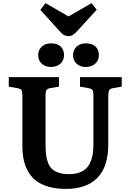

<svg xmlns="http://www.w3.org/2000/svg" viewBox="-20 -1193 830 1227"><path d="M418 -961.9Q402.3 -961.9 389.4 -968.8Q376.5 -975.6 358.9 -996.1L237.8 -1129.9L271 -1172.9L418 -1087.9L564.9 -1172.9L598.1 -1130.9L472.2 -993.2Q456.5 -976.1 444.8 -969Q433.1 -961.9 418 -961.9ZM224.1 -840.8Q224.1 -874 246.8 -895Q269.5 -916 306.2 -916Q346.2 -916 367.7 -895.8Q389.2 -875.5 389.2 -840.8Q389.2 -807.1 366 -786.1Q342.8 -765.1 306.2 -765.1Q269.5 -765.1 246.8 -785.9Q224.1 -806.6 224.1 -840.8ZM446.8 -840.8Q446.8 -874 469.5 -895Q492.2 -916 528.8 -916Q568.8 -916 590.3 -895.8Q611.8 -875.5 611.8 -840.8Q611.8 -807.1 588.6 -786.1Q565.4 -765.1 528.8 -765.1Q492.2 -765.1 469.5 -785.9Q446.8 -806.6 446.8 -840.8ZM401.9 14.2Q340.8 14.2 293.2 1Q245.6 -12.2 213.9 -35.6Q182.1 -59.1 161.6 -93.5Q141.1 -127.9 132.1 -168.7Q123 -209.5 123 -259.8V-583Q123 -607.4 117.2 -616.9Q111.3 -626.5 89.8 -629.9L36.1 -639.2V-700.2H356.9V-639.2L300.8 -629.9Q281.2 -626.5 276.1 -615.5Q271 -604.5 271 -579.1V-273.9Q271 -234.4 274.2 -206.5Q277.3 -178.7 286.9 -153.3Q296.4 -127.9 312.7 -112.8Q329.1 -97.7 356.2 -88.9Q383.3 -80.1 420.9 -80.1Q467.8 -80.1 499.8 -95.2Q531.7 -110.4 548.1 -138.7Q564.5 -167 570.8 -198.7Q577.1 -230.5 577.1 -272.9V-583Q577.1 -607.4 571.3 -616.9Q565.4 -626.5 543.9 -629.9L491.2 -639.2V-700.2H757.8V-639.2L703.1 -629.9Q683.1 -626.5 677.5 -615.5Q671.9 -604.5 671.9 -579.1V-271Q671.9 -127 602.3 -56.4Q532.7 14.2 401.9 14.2Z"/></svg>

Font: Literata Book
Style: Bold
Weight: 700
Designer: Latin by Veronika Burian and Jose Scaglione. Greek by Irene Vlachou. Cyrillic by Vera Evstafieva
Foundry: TypeTogether
Version: Version 2.003;PS 002.003;hotconv 1.0.88;makeotf.lib2.5.64775